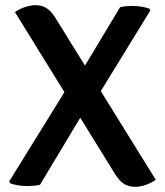

<svg xmlns="http://www.w3.org/2000/svg" viewBox="-20 -711 635 739"><path d="M37.5 -664.5Q55.5 -677 76.8 -684Q98 -691 116.5 -691Q140.5 -691 158 -680.5Q175.5 -670 192.5 -643.5L579.5 -19Q561 -6 540 1Q519 8 500 8Q476.5 8 458.5 -2.5Q440.5 -13 423.5 -40ZM442 -683Q450.5 -685.5 464 -686.8Q477.5 -688 492 -688Q510 -688 527 -685Q544 -682 555 -677.5L558.5 -670.5L350 -331L300.5 -277L134 0Q125.5 2.5 111.5 3.8Q97.5 5 82.5 5Q65 5 47.8 2Q30.5 -1 19 -5.5L15.5 -13L247 -387L296.5 -441Z"/></svg>

Font: Signika Medium
Style: Regular
Weight: 500
Designer: Anna Giedry
Foundry: Anna Giedry
Version: Version 2.000